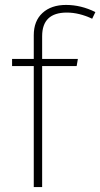

<svg xmlns="http://www.w3.org/2000/svg" viewBox="-20 -759 407 779"><path d="M251 -708Q151 -708 151 -612V-520H296L291 -491H151V0H117V-491H29V-520H117V-616Q117 -674 152.5 -706.5Q188 -739 248 -739Q309 -739 367 -710L354 -683Q301 -708 251 -708Z"/></svg>

Font: Fira Sans UltraLight
Style: Regular
Weight: 200
Designer: Carrois Corporate & Edenspiekermann AG
Foundry: Carrois Corporate GbR & Edenspiekermann AG
Version: Version 4.106;PS 004.106;hotconv 1.0.70;makeotf.lib2.5.58329